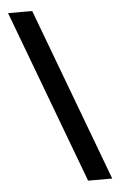

<svg xmlns="http://www.w3.org/2000/svg" viewBox="-52 -753 494 793"><g transform="rotate(-5 195.0 -357.0)"><path d="M112 -716H12L281 2H381Z"/></g></svg>

Font: Noto Sans Gujarati ExtraCondensed SemiBold
Style: Regular
Weight: 600
Width: 2
Designer: Jelle Bosma - Monotype Design Team, Universal Thirst
Foundry: Monotype Imaging Inc.
Version: Version 2.106